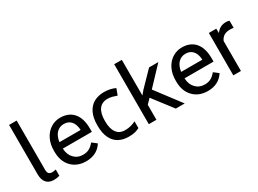

<svg xmlns="http://www.w3.org/2000/svg" viewBox="-34 -1337 2655 1972"><g transform="rotate(-30 1293.5 -351.0)"><path d="M166 -710.9ZM76.2 -710.9ZM166 -710.9V-126Q166 -95.2 178.2 -82.5Q190.9 -68.4 219.2 -68.4Q219.2 -68.4 219.7 -68.4Q233.9 -68.4 259.8 -73.7L262.2 -74.7V-71.8V-2V-0.5L260.7 0Q226.6 9.3 194.3 9.3Q135.7 9.3 106 -25.9Q76.2 -61 76.2 -125.5V-710.9Z M686.5 -298.8V-303.2Q682.6 -367.7 651.4 -403.3Q620.1 -438.5 565.9 -438.5Q514.2 -438.5 478.5 -401.4Q444.3 -364.3 435.5 -298.8ZM770 -88.9Q706.1 9.3 577.6 9.3Q472.7 9.3 407.2 -57.6Q342.8 -124.5 342.3 -236.8V-252.9Q342.3 -328.1 371.1 -387.2Q399.9 -446.3 451.7 -480Q504.4 -513.7 565.9 -513.2Q666.5 -513.2 722.2 -448.2Q776.9 -383.3 776.9 -262.2V-226.6V-224.1H774.9H432.6Q435.1 -153.3 476.1 -109.4Q517.6 -64.9 582.5 -64.9Q628.4 -64.9 659.7 -83.5Q690.9 -102.1 714.4 -131.8L715.8 -133.8L717.3 -132.3L769.5 -91.8L771.5 -90.3Z M1209 -18.1Q1184.1 -4.9 1154.5 2.2Q1125 9.3 1082.5 9.3Q1015.6 9.3 964.8 -18.1Q914.6 -45.4 886.7 -103.5Q858.9 -161.1 858.9 -250.5Q858.9 -343.8 888.2 -402.3Q917.5 -460.9 969.2 -488.8Q1022 -516.1 1088.4 -516.1Q1126 -516.1 1160.6 -508.1Q1195.3 -500 1217.3 -488.8L1217.8 -488.3L1219.7 -487.3L1218.8 -485.8V-484.9L1193.4 -416.5L1192.9 -416L1192.4 -414.1L1190.4 -414.6L1189.5 -415Q1168 -423.3 1139.6 -430.7Q1111.3 -438 1086.4 -438Q948.7 -438 948.7 -251.5Q948.7 -161.6 982.9 -114.7Q1016.6 -67.9 1082.5 -67.9Q1121.1 -67.9 1151.4 -76.2Q1181.2 -84.5 1206.5 -96.7L1207.5 -97.2L1210.4 -98.6V-95.2V-93.8V-21V-19Z M1322.8 -710.9ZM1322.8 -710.9H1413.1V-288.1L1455.6 -338.4H1456.1L1615.7 -502.4L1616.2 -503.4H1617.2H1721.7H1726.6L1723.1 -499.5L1527.3 -292.5L1746.1 -3.4L1749 0H1744.6H1644H1642.6L1642.1 -1L1465.3 -231.4L1413.1 -177.7V-2V0H1410.6H1324.7H1322.8V-2Z M2129.9 -298.8V-303.2Q2126 -367.7 2094.7 -403.3Q2063.5 -438.5 2009.3 -438.5Q1957.5 -438.5 1921.9 -401.4Q1887.7 -364.3 1878.9 -298.8ZM2213.4 -88.9Q2149.4 9.3 2021 9.3Q1916 9.3 1850.6 -57.6Q1786.1 -124.5 1785.6 -236.8V-252.9Q1785.6 -328.1 1814.5 -387.2Q1843.3 -446.3 1895 -480Q1947.8 -513.7 2009.3 -513.2Q2109.9 -513.2 2165.5 -448.2Q2220.2 -383.3 2220.2 -262.2V-226.6V-224.1H2218.3H1876Q1878.4 -153.3 1919.4 -109.4Q1960.9 -64.9 2025.9 -64.9Q2071.8 -64.9 2103 -83.5Q2134.3 -102.1 2157.7 -131.8L2159.2 -133.8L2160.6 -132.3L2212.9 -91.8L2214.8 -90.3Z M2572.3 -420.9 2569.8 -421.4Q2550.3 -424.8 2528.8 -424.8Q2528.3 -424.8 2527.8 -424.8Q2445.3 -424.8 2415.5 -355.5V-2V0H2413.1H2327.1H2325.2V-2V-501V-502.9H2327.1H2411.1H2413.1V-501L2414.6 -450.2Q2457 -512.2 2531.7 -512.2H2532.2Q2557.6 -512.2 2570.8 -505.4L2572.3 -504.9V-503.4V-423.8Z"/></g></svg>

Font: MAUL
Style: Regular
Weight: 400
Designer: MAUL
Version: Version 1.0; 2020; ttfautohint (v1.8.3)